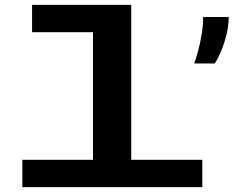

<svg xmlns="http://www.w3.org/2000/svg" viewBox="-20 -770 1010 790"><path d="M72 0V-112.5H362.5V-637.5H112V-750H520V-112.5H812.5V0ZM779 -509Q786.5 -528.5 795.2 -561Q804 -593.5 810 -630.5Q816 -667.5 816 -700H921Q921 -663.5 911.5 -625.8Q902 -588 888.8 -557Q875.5 -526 863.5 -509Z"/></svg>

Font: Trispace Expanded SemiBold
Style: Regular
Weight: 600
Width: 7
Designer: Tyler Finck
Foundry: Etcetera Type Company
Version: Version 1.210; ttfautohint (v1.8.3)